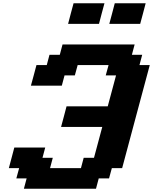

<svg xmlns="http://www.w3.org/2000/svg" viewBox="-20 -1145 929 1165"><path d="M125 0H562.5L579.1 -62.5H641.6L658.7 -125H721.2Q749 -229.5 804.9 -437.7Q860.8 -646 888.7 -750H826.2L842.8 -812.5H780.3L796.9 -875H359.4L342.8 -812.5H280.3L263.7 -750H201.2Q195.8 -729.5 184.6 -687.7Q173.3 -646 167.5 -625H355L371.6 -687.5H434.1L451.2 -750H638.7L621.6 -687.5H684.1L633.8 -500H383.8Q378.4 -479 367.4 -437.5Q356.4 -396 350.6 -375H600.6L550.3 -187.5H487.8L471.2 -125H283.7L300.3 -187.5H237.8L254.4 -250H66.9Q61.5 -229 50.3 -187.3Q39.1 -145.5 33.7 -125H96.2L79.1 -62.5H141.6ZM643.1 -1000H830.6Q836.4 -1020.5 847.4 -1062.5Q858.4 -1104.5 863.8 -1125H676.3Q670.9 -1104 659.9 -1062.3Q648.9 -1020.5 643.1 -1000ZM393.1 -1000H580.6Q585.9 -1020.5 596.9 -1062.3Q607.9 -1104 613.8 -1125H426.3Q420.4 -1104 409.4 -1062.3Q398.4 -1020.5 393.1 -1000Z"/></svg>

Font: Faithful 32x
Style: SemiboldOblique
Weight: 400
Foundry: Faithful Resource Pack
Version: Version 1.0; January 27, 2023